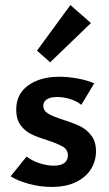

<svg xmlns="http://www.w3.org/2000/svg" viewBox="-20 -731 432 758"><path d="M126 -531 258 -711 339 -640 178 -485ZM22 -35 85 -113Q105 -97 135 -87Q165 -77 192 -77Q221 -77 234.5 -88Q248 -99 248 -117Q248 -140 229 -151.5Q210 -163 168 -177Q129 -189 104 -201Q79 -213 61.5 -236.5Q44 -260 44 -298Q44 -360 91.5 -394Q139 -428 214 -428Q249 -428 287 -421Q325 -414 352 -402L301 -317Q283 -332 257 -340Q231 -348 206 -348Q178 -348 164.5 -338.5Q151 -329 151 -314Q151 -294 170 -282.5Q189 -271 230 -258Q271 -245 296.5 -232.5Q322 -220 340.5 -196Q359 -172 359 -134Q359 -96 339.5 -64Q320 -32 280.5 -12.5Q241 7 184 7Q139 7 94.5 -5Q50 -17 22 -35Z"/></svg>

Font: Ysabeau Infant
Style: Bold
Weight: 700
Designer: Christian Thalmann (Catharsis Fonts)
Version: Version 0.003